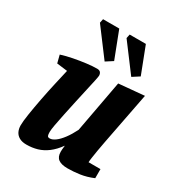

<svg xmlns="http://www.w3.org/2000/svg" viewBox="-182 -877 933 1006"><g transform="rotate(30 285.0 -374.0)"><path d="M127 11Q101 11 84 1.5Q67 -8 59 -24.5Q51 -41 51 -62Q51 -85 58 -130.5Q65 -176 75.5 -230.5Q86 -285 98 -338Q110 -391 119 -430L55 -438L43 -485Q74 -495 112.5 -502.5Q151 -510 187.5 -514.5Q224 -519 250 -519Q265 -519 271 -511Q277 -503 277 -492Q277 -487 271.5 -460.5Q266 -434 257 -395Q248 -356 238.5 -311.5Q229 -267 220 -225Q211 -183 205.5 -152Q200 -121 200 -108Q200 -92 203 -85Q206 -78 217 -78Q232 -78 250.5 -91.5Q269 -105 288.5 -131Q308 -157 326 -193L384 -507L538 -521L477 -206Q471 -176 466.5 -148.5Q462 -121 459 -101Q456 -81 456 -72H528V-17Q488 0 449.5 5.5Q411 11 376 11Q339 11 320.5 -2.5Q302 -16 302 -47Q302 -53 302.5 -61Q303 -69 304 -75.5Q305 -82 305 -85Q279 -49 251 -28Q223 -7 192.5 2Q162 11 127 11ZM426 -571 303 -735 308 -759H406L468 -598ZM265 -571 142 -735 147 -759H245L307 -598Z"/></g></svg>

Font: Manuale ExtraBold
Style: Italic
Weight: 800
Italic angle: -11°
Designer: Eduardo Tunni / Pablo Cosgaya
Foundry: Eduardo Tunni / Pablo Cosgaya
Version: Version 1.002